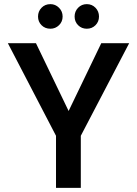

<svg xmlns="http://www.w3.org/2000/svg" viewBox="-20 -909 662 929"><path d="M251 0V-252L18 -700H154L312 -372L470 -700H605L371 -252V0ZM224 -770Q198 -770 181 -787Q164 -804 164 -829Q164 -854 181 -871.5Q198 -889 224 -889Q248 -889 265.5 -871.5Q283 -854 283 -829Q283 -804 265.5 -787Q248 -770 224 -770ZM400 -770Q375 -770 358 -787Q341 -804 341 -829Q341 -854 358 -871.5Q375 -889 400 -889Q425 -889 442 -871.5Q459 -854 459 -829Q459 -804 442 -787Q425 -770 400 -770Z"/></svg>

Font: DM Sans 9pt SemiBold
Style: Regular
Weight: 600
Version: Version 4.004;gftools[0.9.30]